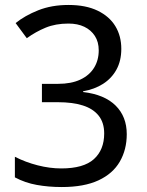

<svg xmlns="http://www.w3.org/2000/svg" viewBox="-20 -744 591 774"><path d="M229 10Q176 10 128.5 1.5Q81 -7 40 -29V-112Q83 -90 132 -77.5Q181 -65 227 -65Q317 -65 358.5 -102.5Q400 -140 400 -206Q400 -250 377.5 -278Q355 -306 313.5 -319Q272 -332 214 -332H149V-406H214Q267 -406 303.5 -423Q340 -440 359 -470.5Q378 -501 378 -541Q378 -575 362.5 -599Q347 -623 320 -636Q293 -649 256 -649Q204 -649 164 -632.5Q124 -616 88 -590L43 -651Q80 -681 134 -702.5Q188 -724 256 -724Q326 -724 373.5 -701Q421 -678 445 -638.5Q469 -599 469 -547Q469 -499 449.5 -463.5Q430 -428 395.5 -406Q361 -384 315 -376V-373Q401 -363 446 -318.5Q491 -274 491 -203Q491 -141 463 -92.5Q435 -44 377 -17Q319 10 229 10Z"/></svg>

Font: ukorean05
Style: Book
Weight: 400
Designer: Jelle Bosma - Monotype Design Team
Foundry: Monotype Imaging Inc.
Version: Version 2.003